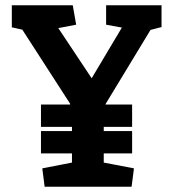

<svg xmlns="http://www.w3.org/2000/svg" viewBox="-20 -711 661 731"><path d="M150 0 141 -70 254 -92V-127H136V-212H254V-228H136V-313H247V-316L65 -598L25 -607V-691H257L270 -617L202 -604L329 -413L444 -606L384 -617V-691H595V-608L553 -597L382 -315V-313H483V-228H375V-212H483V-127H375V-92L490 -70L481 0Z"/></svg>

Font: Kreon SemiBold
Style: Regular
Weight: 600
Designer: Julia Petretta
Foundry: Julia Petretta and Eli Heuer
Version: Version 2.002